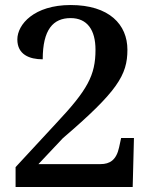

<svg xmlns="http://www.w3.org/2000/svg" viewBox="-20 -744 605 764"><path d="M42 0H508L513 -195H462L454 -158C443 -107 417 -91 380 -91H133L230 -194C447 -380 487 -445 487 -546C487 -646 415 -724 261 -724C116 -724 49 -647 49 -587C49 -527 97 -508 150 -508C150 -627 192 -672 261 -672C327 -672 360 -625 360 -546C360 -444 328 -386 204 -254L42 -79Z"/></svg>

Font: Noto Serif Gurmukhi SemiBold
Style: Regular
Weight: 600
Designer: Vaibhav Singh and the Monotype Design Team
Foundry: Monotype Imaging Inc.
Version: Version 2.004